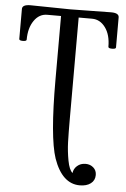

<svg xmlns="http://www.w3.org/2000/svg" viewBox="-59 -708 627 955"><g transform="rotate(5 255.0 -230.5)"><path d="M376 205Q288 205 245 83Q210 -21 210 -308V-626H141Q101 -626 75.5 -589Q50 -552 50 -494Q50 -486 31.5 -486Q13 -486 13 -494V-644Q13 -666 54 -666Q87 -666 153 -664.5Q219 -663 252 -663Q286 -663 354.5 -664.5Q423 -666 457 -666Q496 -666 496 -644V-494Q496 -486 477 -486Q458 -486 458 -494Q458 -554 431.5 -590Q405 -626 365 -626H298V-125Q298 -47 299.5 -3Q301 41 309.5 87Q318 133 335 147Q337 126 354 111Q371 96 396 96Q419 96 435 110Q451 124 451 147Q451 174 430.5 189.5Q410 205 376 205Z"/></g></svg>

Font: Junicode Cond Medium
Style: Regular
Weight: 500
Width: 3
Designer: Peter S. Baker
Version: Version 2.201